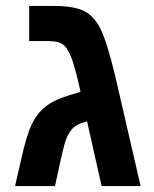

<svg xmlns="http://www.w3.org/2000/svg" viewBox="-20 -626 519 646"><path d="M162.1 -606Q227.1 -606 261.5 -589.6Q295.9 -573.2 317.9 -529.3Q339.8 -485.4 367.2 -372.1L453.1 0H321.8L272.9 -217.8Q246.6 -210.4 234.6 -202.4Q222.7 -194.3 213.6 -180.2Q204.6 -166 197.8 -143.6Q190.9 -121.1 165 0H30.8L50.8 -87.9Q68.4 -168.5 86.4 -206.5Q104.5 -244.6 133.1 -267.3Q161.6 -290 211.9 -305.2L251 -316.9Q236.8 -382.3 224.4 -419.9Q211.9 -457.5 196 -472.7Q180.2 -487.8 144 -487.8H78.1V-606Z"/></svg>

Font: Arial
Style: Bold
Weight: 700
Designer: Steve Matteson
Foundry: Ascender Corporation
Version: Version 2.00.3